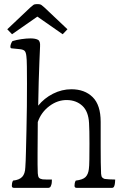

<svg xmlns="http://www.w3.org/2000/svg" viewBox="-20 -985 605 925"><path d="M47 -80Q37 -80 37 -90Q37 -94 38 -101.5Q39 -109 43 -115Q73 -118 87 -133Q101 -148 102 -179Q104 -206 105 -253Q106 -300 107.5 -357Q109 -414 109.5 -473Q110 -532 110 -583Q110 -627 109.5 -664.5Q109 -702 107 -715Q105 -733 99 -739.5Q93 -746 77 -748L37 -752Q30 -752 30 -760Q30 -766 33 -774Q36 -782 40 -787Q59 -793 83.5 -796.5Q108 -800 127 -800Q150 -800 162.5 -793.5Q175 -787 173 -761Q172 -736 170 -691.5Q168 -647 166.5 -591Q165 -535 164 -476Q193 -512 235.5 -533.5Q278 -555 324 -555Q388 -555 426.5 -517Q465 -479 465 -398V-277Q465 -233 465.5 -202.5Q466 -172 467 -148Q468 -134 473 -129.5Q478 -125 484 -123Q491 -122 506.5 -121Q522 -120 535 -120Q535 -115 534 -105Q533 -95 531 -90Q528 -80 520 -80H349Q339 -80 339 -90Q339 -94 340 -101.5Q341 -109 345 -115Q379 -119 392 -132Q405 -145 408 -170Q410 -182 410.5 -217Q411 -252 411 -293Q411 -324 410.5 -351Q410 -378 409 -392Q406 -448 377 -475Q348 -502 304 -503Q258 -504 218 -474Q178 -444 162 -397Q162 -355 161.5 -316.5Q161 -278 161 -246Q161 -217 161 -192.5Q161 -168 162 -150Q163 -134 168 -128.5Q173 -123 185 -121Q192 -120 206 -120Q220 -120 230 -120Q230 -115 229.5 -107Q229 -99 227 -94Q224 -84 220 -82Q216 -80 214 -80ZM15 -844 126 -949Q136 -958 141 -961.5Q146 -965 155 -965H165Q174 -965 179.5 -961Q185 -957 194 -949L305 -844L282 -820L160 -905L38 -820Z"/></svg>

Font: Gowun Batang
Style: Regular
Weight: 400
Designer: Yanghee Ryu
Foundry: Yanghee Ryu
Version: Version 2.000